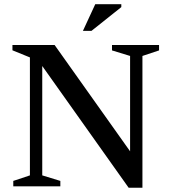

<svg xmlns="http://www.w3.org/2000/svg" viewBox="-20 -891 816 918"><path d="M123 -52.5V-616.5L39.5 -650.5V-676H241L631.5 -126L602 -88V-623.5L515.5 -650V-676H740.5V-650L661 -623.5V6.5H595L161 -605L182 -620.5V-52.5L268.5 -26V0H43.5V-26ZM376.5 -743.5 435.5 -871H560V-857L417.5 -743.5Z"/></svg>

Font: Newsreader 16pt 16pt Medium
Style: Regular
Weight: 500
Version: Version 1.003